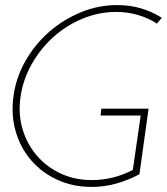

<svg xmlns="http://www.w3.org/2000/svg" viewBox="-20 -726 657 756"><path d="M565 -298 529 -40Q486 -17 439 -3.5Q392 10 341 10Q267 10 206 -18Q145 -46 103 -94.5Q61 -143 42 -208Q23 -273 33 -347Q43 -421 80.5 -486.5Q118 -552 173.5 -600.5Q229 -649 298 -677.5Q367 -706 441 -706Q492 -706 535.5 -693Q579 -680 617 -656L598 -633Q564 -655 523.5 -667Q483 -679 437 -679Q369 -679 305 -652.5Q241 -626 190.5 -580.5Q140 -535 105.5 -474.5Q71 -414 61 -346Q51 -278 68.5 -218.5Q86 -159 124.5 -114Q163 -69 218.5 -43Q274 -17 341 -17Q384 -17 424.5 -27Q465 -37 503 -57L534 -271H376L379 -298Z"/></svg>

Font: Josefin Slab Light
Style: Italic
Weight: 300
Italic angle: -12°
Designer: Santiago Orozco
Foundry: Typemade
Version: Version 2.000